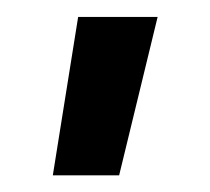

<svg xmlns="http://www.w3.org/2000/svg" viewBox="-20 -89 251 229"><path d="M43 120.1 73.2 -68.8H168L122.1 120.1Z"/></svg>

Font: Kanit
Style: Regular
Weight: 400
Designer: Katatrad Team
Foundry: CadsonDemak
Version: Version 1.000;PS 001.000;hotconv 1.0.88;makeotf.lib2.5.64775